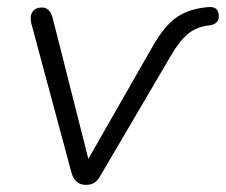

<svg xmlns="http://www.w3.org/2000/svg" viewBox="-20 -513 634 539"><path d="M221 6Q191 6 181 -27L68 -447Q63 -467 71 -479.5Q79 -492 98 -492Q120 -492 128 -462L228 -67L407 -380Q442 -442 477.5 -465.5Q513 -489 564 -493Q593 -496 594 -470Q596 -446 569 -442Q531 -438 506.5 -417Q482 -396 457 -352L262 -20Q255 -7 245.5 -0.5Q236 6 221 6Z"/></svg>

Font: Nunito Light
Style: Italic
Weight: 300
Italic angle: -9°
Designer: Vernon Adams
Foundry: Vernon Adams
Version: Version 3.601; ttfautohint (v1.8.2.53-6de2)